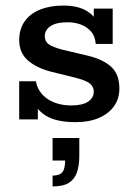

<svg xmlns="http://www.w3.org/2000/svg" viewBox="-20 -429 484 690"><path d="M252 10Q182 10 144.5 -13.5Q107 -37 93 -79L116 -86V0H49V-137H109Q114 -109 132 -89.5Q150 -70 177 -60Q204 -50 235 -50Q277 -50 297 -64Q317 -78 317 -100Q317 -116 304.5 -127.5Q292 -139 254 -149L161 -172Q109 -186 79 -213Q49 -240 49 -285Q49 -324 68.5 -352Q88 -380 124 -394.5Q160 -409 207 -409Q262 -409 294.5 -388Q327 -367 339 -329L317 -328V-398H385V-271H324Q322 -299 307 -316Q292 -333 270 -341Q248 -349 223 -349Q182 -349 161.5 -335Q141 -321 141 -299Q141 -280 155 -270Q169 -260 202 -251L295 -229Q350 -216 379.5 -189Q409 -162 409 -111Q409 -74 389.5 -47Q370 -20 335 -5Q300 10 252 10ZM169 241V202Q194 202 204 190Q214 178 214 148H169V67H265V132Q265 166 256.5 190.5Q248 215 227.5 228Q207 241 169 241Z"/></svg>

Font: Rokkitt SemiBold Medium
Style: Regular
Weight: 500
Version: Version 3.103